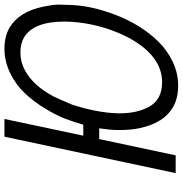

<svg xmlns="http://www.w3.org/2000/svg" viewBox="-0 -778 790 829"><g transform="rotate(-90 394.5 -364.0)"><path d="M61 0 218.3 -739.3H294.9L222.7 -398.9H270Q282.2 -440.9 296.1 -477.5Q310.1 -514.2 339.8 -563.5Q369.6 -612.8 406.2 -651.6Q442.9 -690.4 493.4 -714.8Q543.9 -739.3 597.9 -739.3Q651.9 -739.3 689.9 -716.8Q758.3 -675.8 779.8 -571.3Q788.6 -528.3 788.6 -507.6Q788.6 -486.8 787.6 -473.1Q787.6 -371.6 744.1 -259.3Q701.2 -147.9 627.9 -73.7Q590.3 -35.6 541.3 -12.5Q492.2 10.7 438.5 10.7Q384.8 10.7 346.2 -11.2Q278.3 -49.8 255.4 -154.3Q247.1 -192.4 247.1 -240.7V-251.5Q247.6 -284.7 254.4 -330.1H208L137.7 0ZM677.7 -275.9Q712.9 -373.5 715.3 -474.1V-480Q715.3 -613.3 647.5 -654.3Q621.1 -670.4 581.1 -670.4Q541 -670.4 504.9 -650.9Q439.5 -615.7 392.6 -528.3Q383.3 -510.7 356.4 -446.3Q321.8 -338.9 319.3 -251V-239.7Q319.3 -168.5 346.2 -117.2Q377 -58.6 453.1 -58.6Q564.5 -58.6 641.6 -195.8Q661.1 -231 677.7 -275.9Z"/></g></svg>

Font: Tuffy
Style: Italic
Weight: 400
Italic angle: -12°
Designer: Thatcher Ulrich, Karoly Barta and Michael Everson
Version: Version 001.271